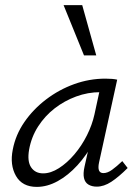

<svg xmlns="http://www.w3.org/2000/svg" viewBox="-20 -726 545 752"><path d="M124 6Q67 6 42.5 -37Q18 -80 30 -140Q41 -198 75.5 -248Q110 -298 160.5 -336.5Q211 -375 270.5 -396.5Q330 -418 393 -418Q408 -418 419 -417Q430 -416 439 -414L368 -90Q359 -48 385 -48Q401 -48 419 -61Q437 -74 459 -95L480 -68Q445 -33 416 -14Q387 5 359 5Q340 5 326.5 -3Q313 -11 309 -28.5Q305 -46 311 -73L349 -243L386 -277Q374 -221 347 -170Q320 -119 283.5 -79Q247 -39 206 -16.5Q165 6 124 6ZM149 -47Q179 -47 211 -67.5Q243 -88 271.5 -121.5Q300 -155 320.5 -196Q341 -237 350 -278L374 -389L407 -362Q400 -364 391 -364.5Q382 -365 373 -365Q324 -365 278 -348Q232 -331 194 -301.5Q156 -272 129.5 -231Q103 -190 94 -140Q86 -94 102 -70.5Q118 -47 149 -47ZM309 -509 229 -706H302L357 -509Z"/></svg>

Font: Ysabeau Infant
Style: Italic
Weight: 400
Italic angle: -12°
Designer: Christian Thalmann (Catharsis Fonts)
Version: Version 2.001;gftools[0.9.30]; featfreeze: ss01,ss02,lnum